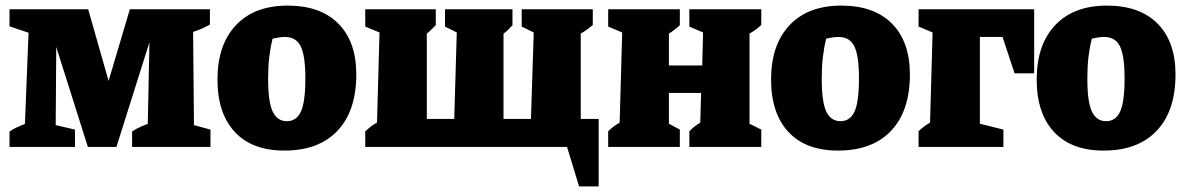

<svg xmlns="http://www.w3.org/2000/svg" viewBox="-20 -525 4236 686"><path d="M673 -78 732 -62V0H452V-55Q466 -65 484.5 -73Q503 -81 508 -82L514 -374L396 0H294L181 -357L179 -78L248 -62V0H14V-55Q27 -64 40 -70Q53 -76 69 -82L82 -408L14 -431V-492H295L368 -236L444 -492H730V-437Q715 -429 703 -423.5Q691 -418 670 -411Z M996 13Q881 13 819 -53.5Q757 -120 757 -241Q757 -365 823 -435Q889 -505 1008 -505Q1125 -505 1189 -440.5Q1253 -376 1253 -259Q1253 -129 1186 -58Q1119 13 996 13ZM1005 -92Q1039 -92 1055 -126Q1071 -160 1071 -245Q1071 -326 1054.5 -359.5Q1038 -393 998 -393Q981 -393 954 -387Q946 -355 942 -321Q938 -287 938 -244Q938 -160 954.5 -126Q971 -92 1005 -92Z M2055 -100H2119V141H2049L2006 0H1285V-56Q1295 -65 1304.5 -72.5Q1314 -80 1327 -87L1336 -409L1285 -430V-492H1537V-435Q1529 -427 1521.5 -419.5Q1514 -412 1505 -405V-100H1603L1612 -409L1570 -430V-492H1811V-435Q1804 -427 1796.5 -419.5Q1789 -412 1779 -405V-100H1877L1887 -409L1844 -430V-492H2098V-436Q2079 -419 2055 -405Z M2153 0V-56Q2162 -65 2172 -72.5Q2182 -80 2194 -87L2203 -409L2153 -430V-492H2409V-435Q2391 -418 2370 -405V-291H2489L2492 -409L2443 -430V-492H2700V-436Q2683 -419 2658 -405V-83L2700 -62V0H2443V-56Q2459 -73 2482 -87L2485 -193H2370V-83L2409 -62V0Z M2974 13Q2859 13 2797 -53.5Q2735 -120 2735 -241Q2735 -365 2801 -435Q2867 -505 2986 -505Q3103 -505 3167 -440.5Q3231 -376 3231 -259Q3231 -129 3164 -58Q3097 13 2974 13ZM2983 -92Q3017 -92 3033 -126Q3049 -160 3049 -245Q3049 -326 3032.5 -359.5Q3016 -393 2976 -393Q2959 -393 2932 -387Q2924 -355 2920 -321Q2916 -287 2916 -244Q2916 -160 2932.5 -126Q2949 -92 2983 -92Z M3675 -492V-263H3605L3562 -393H3481V-83L3565 -62V0H3262V-56Q3271 -65 3281 -72.5Q3291 -80 3303 -87L3312 -409L3262 -430V-492Z M3923 13Q3808 13 3746 -53.5Q3684 -120 3684 -241Q3684 -365 3750 -435Q3816 -505 3935 -505Q4052 -505 4116 -440.5Q4180 -376 4180 -259Q4180 -129 4113 -58Q4046 13 3923 13ZM3932 -92Q3966 -92 3982 -126Q3998 -160 3998 -245Q3998 -326 3981.5 -359.5Q3965 -393 3925 -393Q3908 -393 3881 -387Q3873 -355 3869 -321Q3865 -287 3865 -244Q3865 -160 3881.5 -126Q3898 -92 3932 -92Z"/></svg>

Font: Piazzolla ExtraBold
Style: Regular
Weight: 800
Designer: Juan Pablo del Peral
Foundry: Huerta Tipografica
Version: Version 1.330